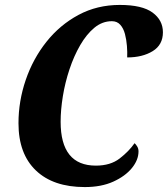

<svg xmlns="http://www.w3.org/2000/svg" viewBox="-20 -749 681 779"><path d="M324 10Q196 10 125.5 -57.5Q55 -125 55 -249Q55 -339 84.5 -425Q114 -511 168.5 -579.5Q223 -648 298.5 -688.5Q374 -729 466 -729Q557 -729 599 -698Q641 -667 641 -618Q641 -567 599.5 -541.5Q558 -516 496 -516Q497 -537 495 -562.5Q493 -588 487 -611Q481 -634 468 -648.5Q455 -663 434 -663Q395 -663 363 -636.5Q331 -610 305.5 -566Q280 -522 262 -468Q244 -414 235 -358.5Q226 -303 226 -255Q226 -77 369 -77Q428 -77 465.5 -106Q503 -135 526 -168Q531 -164 536.5 -155Q542 -146 542 -135Q542 -100 515 -67Q488 -34 439.5 -12Q391 10 324 10Z"/></svg>

Font: Noto Serif Condensed ExtraBold
Style: Italic
Weight: 800
Width: 3
Italic angle: -12°
Designer: Monotype Design Team
Foundry: Monotype Imaging Inc.
Version: Version 2.014; ttfautohint (v1.8.4.7-5d5b)